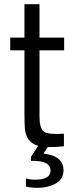

<svg xmlns="http://www.w3.org/2000/svg" viewBox="-20 -695 351 919"><path d="M169 -140Q169 -80 190 -65Q211 -50 286 -55V5Q257 9 213 9H209L188 40Q284 51 284 120Q284 161 248 182.5Q212 204 158 204Q126 204 104 198V159Q123 165 147 165Q222 165 222 122Q222 72 128 75V56L163 3Q105 -13 99 -80Q97 -106 97 -155V-454H29V-515H97V-675H169V-515H287V-454H169Z"/></svg>

Font: Nacelle Light
Style: Regular
Weight: 300
Designer: Sora Sagano
Foundry: Sora Sagano
Version: Version 1.000;FEAKit 1.0